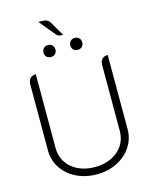

<svg xmlns="http://www.w3.org/2000/svg" viewBox="-147 -1121 970 1225"><g transform="rotate(-15 338.0 -509.0)"><path d="M75 -220V-654Q75 -680 88 -694.5Q101 -709 126 -709V-220Q126 -168 153 -126.5Q180 -85 228.5 -62Q277 -39 338 -39Q399 -39 447.5 -62Q496 -85 523 -126.5Q550 -168 550 -220V-654Q550 -681 563 -695Q576 -709 601 -709V-220Q601 -155 566.5 -103Q532 -51 472 -21Q412 9 338 9Q264 9 203.5 -21Q143 -51 109 -103Q75 -155 75 -220ZM315 -922 228 -1027H247Q272 -1027 284 -1021Q296 -1015 304 -1002L360 -906Q337 -908 330 -910Q323 -912 315 -922ZM209 -829Q209 -846 220 -857.5Q231 -869 249 -869Q266 -869 277 -857.5Q288 -846 288 -829Q288 -812 277 -801Q266 -790 249 -790Q231 -790 220 -801Q209 -812 209 -829ZM386 -829Q386 -846 397 -857.5Q408 -869 426 -869Q443 -869 454 -857.5Q465 -846 465 -829Q465 -812 454 -801Q443 -790 426 -790Q408 -790 397 -801Q386 -812 386 -829Z"/></g></svg>

Font: K2D Thin
Style: Regular
Weight: 100
Designer: Katatrad Aksorn Co.,Ltd.
Foundry: Cadson Demak Co.,Ltd.
Version: Version 1.000; ttfautohint (v1.6)